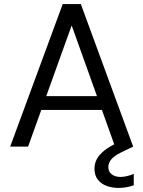

<svg xmlns="http://www.w3.org/2000/svg" viewBox="-20 -720 704 943"><path d="M30 0 288 -700H377L634 0H545L332 -595L118 0ZM148 -180 172 -248H489L513 -180ZM562 203Q532 203 505 193.5Q478 184 461 163Q444 142 444 108Q444 84 455 62.5Q466 41 491.5 20Q517 -1 560 -20L613 -43L634 0L576 28Q541 45 526.5 63Q512 81 512 100Q512 123 528.5 136Q545 149 572 149Q586 149 603.5 145Q621 141 637 134V190Q621 196 601.5 199.5Q582 203 562 203Z"/></svg>

Font: DM Sans 24pt
Style: Regular
Weight: 400
Designer: Colophon Foundry, Jonny Pinhorn
Foundry: Colophon Foundry
Version: Version 4.004;gftools[0.9.30]